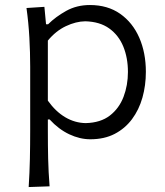

<svg xmlns="http://www.w3.org/2000/svg" viewBox="-20 -549 662 772"><path d="M324.7 -54Q281.1 -54.7 242.3 -77.6Q203.5 -100.6 172.4 -144.3V-385.8Q204.5 -424.7 244.9 -443.8Q285.3 -462.9 322.8 -463.4Q381.3 -461.9 419.3 -434.6Q457.3 -407.2 475.9 -361.6Q494.4 -316.1 494.4 -259.7Q494.4 -206.2 476.8 -159.8Q459.1 -113.3 421.8 -84.4Q384.4 -55.5 324.7 -54ZM95.3 203.1 179.4 200.2Q174.9 142.7 173.6 89.3Q172.4 36 172.4 -26.1V-68.7H179.5Q215.7 -29.3 258.4 -9.1Q301.1 11 343.2 11Q399.2 11 441 -10.6Q482.8 -32.3 510.8 -69.9Q538.8 -107.5 552.7 -156.5Q566.5 -205.5 566.5 -260Q566.5 -336.9 539.9 -397.7Q513.2 -458.4 463 -493.6Q412.7 -528.8 341.4 -528.8Q288.6 -528.8 246.1 -505.2Q203.6 -481.5 173.5 -451.5H165.1L158.5 -521.5L86.5 -516.8Q94.8 -457.6 98.1 -397.4Q101.4 -337.3 101.4 -280.7V-28.9Q101.4 35.2 100.2 90.4Q99 145.6 95.3 203.1Z"/></svg>

Font: Pinar-VF
Style: Regular
Weight: 300
Designer: Amin Abedi
Version: Version 3.0